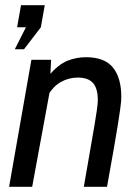

<svg xmlns="http://www.w3.org/2000/svg" viewBox="-20 -720 536 740"><path d="M15 0 101 -489.5H177L170.5 -361L104 0ZM303 0Q318.5 -88.5 328.5 -146.5Q338.5 -204.5 344.5 -239.5Q350.5 -274.5 353 -293Q355.5 -311.5 356.2 -320Q357 -328.5 357 -334Q357 -379 338.5 -400Q320 -421 280 -421Q245 -421 214.2 -403.8Q183.5 -386.5 162.5 -348L167.5 -428.5Q205.5 -472 239.8 -485.8Q274 -499.5 311 -499.5Q383.5 -499.5 415.5 -459.5Q447.5 -419.5 447.5 -347Q447.5 -339.5 446.8 -329.2Q446 -319 443.2 -299Q440.5 -279 434.8 -242.8Q429 -206.5 418.8 -147.8Q408.5 -89 392.5 0ZM72.5 -530H37L80 -615H46L61 -700H152.5L137.5 -615Z"/></svg>

Font: Cabin
Style: Italic
Weight: 400
Width: 4
Italic angle: -10°
Designer: Pablo Impallari
Foundry: Pablo Impallari. http://www.impallari.com Igino Marini. http://www.ikern.com
Version: Version 3.001